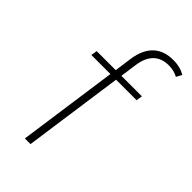

<svg xmlns="http://www.w3.org/2000/svg" viewBox="-217 -772 841 841"><g transform="rotate(45 203.0 -351.5)"><path d="M114.5 0H149.5L215 -464.5H342L346.5 -493H219.5L230.5 -571.5C240 -638.5 276 -672.5 333.5 -672.5C355.5 -672.5 374 -668 391.5 -658.5L405.5 -684.5C386 -696 362.5 -703 330.5 -703C260 -703 208.5 -665 195.5 -573L184.5 -493H66.5L62 -464.5H180Z"/></g></svg>

Font: HK Grotesk ExtraLight
Style: Italic
Weight: 200
Italic angle: -16°
Designer: Alfredo Marco Pradil
Foundry: Hanken Design Co.
Version: Version 3.001;FEAKit 1.0